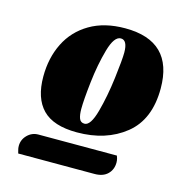

<svg xmlns="http://www.w3.org/2000/svg" viewBox="-84 -749 628 669"><g transform="rotate(15 230.5 -415.0)"><path d="M218 -280Q133 -280 94 -320Q55 -360 55 -438Q55 -505 81.5 -558.5Q108 -612 160.5 -643Q213 -674 288 -674Q461 -674 461 -503Q461 -391 392 -335.5Q323 -280 218 -280ZM306 -591Q306 -636 282 -636Q258 -636 242.5 -581.5Q227 -527 219.5 -461Q212 -395 212 -363Q212 -341 217 -328.5Q222 -316 236 -316Q258 -316 273.5 -372.5Q289 -429 297.5 -497.5Q306 -566 306 -591ZM35 -182Q35 -205 51.5 -221.5Q68 -238 91 -238H374Q375 -236 377 -229Q379 -222 379 -214Q379 -189 362.5 -172.5Q346 -156 315 -156H40Q39 -161 37 -167.5Q35 -174 35 -182Z"/></g></svg>

Font: Sansita Black Italic
Style: Regular
Weight: 900
Italic angle: -11°
Designer: Pablo Cosgaya
Foundry: Omnibus-Type
Version: Version 1.006